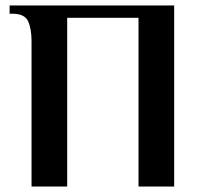

<svg xmlns="http://www.w3.org/2000/svg" viewBox="-20 -680 729 700"><path d="M95 0V-530Q95 -575 82.5 -602.5Q70 -630 25 -630H15V-660H615V0H485V-615H225V0Z"/></svg>

Font: El Messiri
Style: Bold
Weight: 700
Designer: Mohamed Gaber
Foundry: Kief Type Foundry
Version: Version 2.020; ttfautohint (v1.8.3)